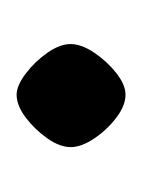

<svg xmlns="http://www.w3.org/2000/svg" viewBox="10 -437 171 231"><g transform="rotate(90 95.5 -321.5)"><path d="M94 -256Q83 -256 68.5 -267Q54 -278 43.5 -293Q33 -308 33 -321Q33 -334 43.5 -349.5Q54 -365 68 -376Q82 -387 94 -387Q107 -387 121.5 -376Q136 -365 146.5 -349.5Q157 -334 157 -321Q157 -308 146.5 -293Q136 -278 121.5 -267Q107 -256 94 -256Z"/></g></svg>

Font: Gabriela
Style: Regular
Weight: 400
Designer: Eduardo Rodriguez Tunni
Foundry: Eduardo Rodriguez Tunni
Version: Version 2.001;gftools[0.9.26]